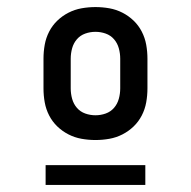

<svg xmlns="http://www.w3.org/2000/svg" viewBox="-20 -713 540 543"><path d="M250 -317Q230 -317 210.5 -320.5Q191 -324 173.5 -333Q156 -342 142 -355.5Q128 -369 119 -386.5Q110 -404 106.5 -423.5Q103 -443 103 -463V-547Q103 -567 106.5 -586.5Q110 -606 119 -623.5Q128 -641 142 -654.5Q156 -668 173.5 -677Q191 -686 210.5 -689.5Q230 -693 250 -693Q270 -693 289.5 -689.5Q309 -686 326.5 -677Q344 -668 358 -654.5Q372 -641 381 -623.5Q390 -606 393.5 -586.5Q397 -567 397 -547V-463Q397 -443 393.5 -423.5Q390 -404 381 -386.5Q372 -369 358 -355.5Q344 -342 326.5 -333Q309 -324 289.5 -320.5Q270 -317 250 -317ZM250 -387Q265 -387 279 -392Q293 -397 302.5 -408Q312 -419 316 -433.5Q320 -448 320 -463V-547Q320 -562 316 -576.5Q312 -591 302.5 -602Q293 -613 279 -618Q265 -623 250 -623Q235 -623 221 -618Q207 -613 197.5 -602Q188 -591 184 -576.5Q180 -562 180 -547V-463Q180 -448 184 -433.5Q188 -419 197.5 -408Q207 -397 221 -392Q235 -387 250 -387ZM109 -190V-246H391V-190Z"/></svg>

Font: Iosevka Curly
Style: Regular
Weight: 400
Monospace: yes
Designer: Belleve Invis
Foundry: Belleve Invis
Version: Version 22.1.2; ttfautohint (v1.8.4)